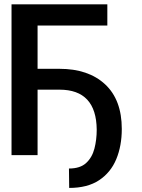

<svg xmlns="http://www.w3.org/2000/svg" viewBox="-20 -732 669 906"><path d="M486.5 -711.6V-611.5H157.3V0H34.4V-711.6ZM141 -308.9V-407.3H260.7Q397 -407.3 475.9 -334.2Q554.7 -261 554.7 -123.6Q554.7 -43.7 528.6 19.2Q502.5 82 447.6 118.4Q392.8 154.8 306.5 154.8L305.4 63.2Q358.3 63.2 386.5 37.1Q414.8 11 425.6 -30.9Q436.4 -72.8 436.4 -120Q434.7 -308.9 260.7 -308.9Z"/></svg>

Font: Interface Medium
Style: Regular
Weight: 500
Designer: Rasmus Andersson
Foundry: rsms
Version: Version 1.8